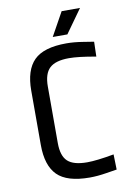

<svg xmlns="http://www.w3.org/2000/svg" viewBox="-93 -887 661 957"><g transform="rotate(-10 238.0 -408.5)"><path d="M421 -651 419 -576Q331 -592 283 -592Q215 -592 185 -564Q155 -536 155 -471V-185Q155 -120 184.5 -92.5Q214 -65 283 -65Q331 -65 419 -81L421 -4Q413 -3 367.5 4.5Q322 12 283 12Q168 12 119 -37Q70 -86 70 -190V-465Q70 -569 119 -618Q168 -667 283 -667Q322 -667 367.5 -659.5Q413 -652 421 -651ZM381 -829 296 -710H222L288 -829Z"/></g></svg>

Font: Ropa Sans
Style: Regular
Weight: 400
Designer: Botio Nikoltchev
Foundry: Botio Nikoltchev
Version: Version 1.100